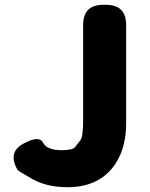

<svg xmlns="http://www.w3.org/2000/svg" viewBox="-20 -765 626 799"><path d="M261 14Q175 14 115.5 -19.5Q56 -53 53 -58Q11 -131 77 -167Q143 -203 159 -171.5Q175 -140 237 -140Q283 -140 293 -153.5Q303 -167 314.5 -181.5Q326 -196 326 -266V-661Q326 -745 410 -745H421Q505 -745 505 -661V-252Q505 -136 446 -64Q381 14 261 14Z"/></svg>

Font: Resource Han Rounded KR Heavy
Style: Regular
Weight: 900
Designer: Cyano Hao (round all glyphs); Ryoko NISHIZUKA 西塚涼子 (kana, bopomofo & ideographs); Paul D. Hunt (Latin, Greek & Cyrillic)
Foundry: Cyano Hao
Version: 0.990